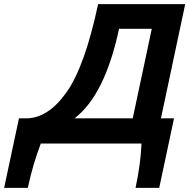

<svg xmlns="http://www.w3.org/2000/svg" viewBox="-66 -696 918 931"><path d="M577.6 -122.1 669.9 -556.2H511.2Q442.9 -235.4 295.4 -122.1ZM706.1 214.8H591.3Q616.2 99.1 620.1 0H131.8Q93.8 99.1 68.8 214.8H-45.9L25.9 -122.1H60.1Q166.5 -122.1 255.9 -247.6Q345.2 -373 409.7 -675.8H832L714.4 -122.1H777.8Z"/></svg>

Font: Cadman
Style: Bold Italic
Weight: 700
Italic angle: -12°
Designer: Paul James MIller
Foundry: High-Logic / Made with FontCreator
Version: Version 2.114;March 28, 2021;FontCreator 13.0.0.2683 64-bit